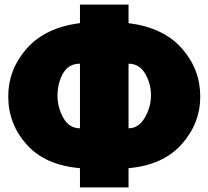

<svg xmlns="http://www.w3.org/2000/svg" viewBox="-20 -788 910 838"><path d="M541 30H329V-54Q177 -67 96.5 -157Q16 -247 16 -367Q16 -485 97 -576.5Q178 -668 329 -687V-768H541V-687Q693 -668 773.5 -577Q854 -486 854 -367Q854 -249 772.5 -158Q691 -67 541 -54ZM541 -510V-228Q585 -228 612 -274.5Q639 -321 639 -372Q639 -423 613.5 -466.5Q588 -510 541 -510ZM329 -228V-510Q279 -510 255 -467.5Q231 -425 231 -370Q231 -319 256.5 -273.5Q282 -228 329 -228Z"/></svg>

Font: Repo
Style: ExtraBlack
Weight: 1000
Designer: Stefan Peev
Foundry: Context Ltd
Version: Version 001.000